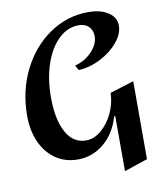

<svg xmlns="http://www.w3.org/2000/svg" viewBox="-91 -802 846 987"><g transform="rotate(-10 332.0 -309.0)"><path d="M580 -633Q580 -590 544.5 -547Q509 -504 452.5 -475Q396 -446 337 -443L323 -469Q375 -482 411.5 -520.5Q448 -559 448 -600Q448 -632 428.5 -651Q409 -670 376 -670Q318 -670 271.5 -625.5Q225 -581 198.5 -503.5Q172 -426 172 -329Q172 -214 208.5 -147Q245 -80 312 -80Q353 -80 391 -111.5Q429 -143 453 -194Q477 -245 478 -299L603 -338V69L481 110V-177H475Q450 -90 390 -40.5Q330 9 254 9Q189 9 139.5 -24.5Q90 -58 62.5 -118.5Q35 -179 35 -257Q35 -387 88.5 -494.5Q142 -602 234 -665Q326 -728 437 -728Q500 -728 540 -702Q580 -676 580 -633Z"/></g></svg>

Font: Amita
Style: Bold
Weight: 700
Designer: Eduardo Rodriguez Tunni, Modular Infotech, Brian J. Bonislawsky
Foundry: Eduardo Rodriguez Tunni, Modular Infotech, Brian J. Bonislawsky
Version: Version 1.003